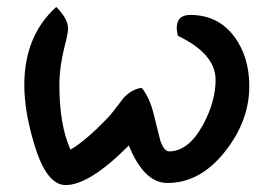

<svg xmlns="http://www.w3.org/2000/svg" viewBox="-20 -467 770 553"><path d="M351 -48Q238 66 169 66Q113 66 78 -54Q50 -147 50 -222Q50 -364 142 -447Q176 -413 176 -385Q176 -370 166 -333Q151 -274 151 -222Q151 -107 183 -36Q231 -64 299 -137Q317 -161 336 -185Q359 -210 388 -214Q410 -188 422 -141Q432 -101 442 -61Q453 -31 467 -31Q523 -31 565 -108Q601 -175 601 -237Q601 -312 492 -364Q489 -381 489 -386Q489 -424 528 -424Q609 -424 656 -360Q698 -302 698 -219Q698 -120 630 -33Q558 60 462 60Q395 60 351 -48Z"/></svg>

Font: Wortlaut AH
Style: SemiBold
Weight: 600
Designer: Andreas Höfeld
Foundry: Fontgrube AH
Version: Version 2.59